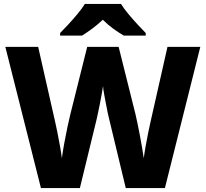

<svg xmlns="http://www.w3.org/2000/svg" viewBox="-20 -951 1040 971"><path d="M993 -714 814 0H616L533 -345Q530 -355 525.5 -377Q521 -399 516 -425Q511 -451 506.5 -475.5Q502 -500 501 -516Q499 -500 494.5 -475.5Q490 -451 485 -425Q480 -399 475 -377Q470 -355 468 -345L384 0H187L7 -714H173L258 -339Q263 -318 270 -283Q277 -248 283.5 -211.5Q290 -175 293 -151Q297 -183 305 -226.5Q313 -270 321.5 -310.5Q330 -351 336 -374L421 -714H580L665 -374Q669 -357 675 -329Q681 -301 687 -268.5Q693 -236 698.5 -205Q704 -174 707 -151Q710 -175 716.5 -211.5Q723 -248 730 -282.5Q737 -317 742 -338L827 -714ZM592 -931Q606 -908 629 -880.5Q652 -853 675.5 -827.5Q699 -802 717 -784V-771H606Q580 -786 552.5 -806Q525 -826 500 -851Q473 -826 447.5 -807Q422 -788 395 -771H284V-784Q303 -803 326.5 -828.5Q350 -854 372.5 -881Q395 -908 409 -931Z"/></svg>

Font: Noto Sans Sinhala ExtraBold
Style: Regular
Weight: 800
Designer: Jelle Bosma - Monotype Design Team
Foundry: Monotype Imaging Inc.
Version: Version 2.006; ttfautohint (v1.8.4.7-5d5b)